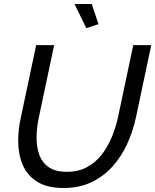

<svg xmlns="http://www.w3.org/2000/svg" viewBox="-20 -936 777 961"><path d="M298 5Q215 5 165 -27Q115 -59 93 -112.5Q71 -166 71 -232Q71 -261 74.5 -290.5Q78 -320 85 -351L161 -710H251L175 -351Q163 -297 163 -247Q163 -199 177 -160.5Q191 -122 224.5 -99Q258 -76 314 -76Q372 -76 415.5 -99.5Q459 -123 489.5 -162.5Q520 -202 540 -251Q560 -300 571 -351L647 -710H737L661 -351Q646 -279 616 -214.5Q586 -150 541.5 -101Q497 -52 436.5 -23.5Q376 5 298 5ZM353 -916H439L473 -815L412 -795Z"/></svg>

Font: Raleway Medium
Style: Italic
Weight: 500
Italic angle: -12°
Designer: Matt McInerney, Pablo Impallari, Rodrigo Fuenzalida
Foundry: Matt McInerney, Pablo Impallari, Rodrigo Fuenzalida
Version: Version 4.026